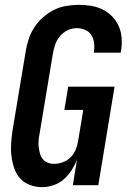

<svg xmlns="http://www.w3.org/2000/svg" viewBox="-20 -763 540 791"><path d="M154 8Q127 8 103 -1Q79 -10 62.5 -28.5Q46 -47 38 -71.5Q30 -96 27 -121.5Q24 -147 26 -174Q28 -201 32 -228L86 -552Q90 -578 98.5 -603Q107 -628 121.5 -650.5Q136 -673 157 -691.5Q178 -710 202 -722Q226 -734 252.5 -738.5Q279 -743 304 -743Q330 -743 355 -739Q380 -735 402.5 -724Q425 -713 442 -695.5Q459 -678 469 -655.5Q479 -633 481 -607.5Q483 -582 479 -555L477 -546H366L367 -551Q370 -569 367.5 -587Q365 -605 356 -619Q347 -633 330.5 -640Q314 -647 296 -647Q276 -647 257 -637.5Q238 -628 225 -611.5Q212 -595 206 -575.5Q200 -556 197 -537L143 -212Q140 -198 139 -184Q138 -170 139.5 -157Q141 -144 144.5 -131Q148 -118 156 -108Q164 -98 176 -93Q188 -88 202 -88Q220 -88 238.5 -94.5Q257 -101 271 -115Q285 -129 292 -147Q299 -165 302 -183L323 -310H245L261 -406H452L385 0H280L297 -104Q288 -82 274.5 -61Q261 -40 242.5 -24Q224 -8 200.5 0Q177 8 154 8Z"/></svg>

Font: Iosevka Term Curly
Style: Bold Italic
Weight: 700
Italic angle: -9°
Designer: Belleve Invis
Foundry: Belleve Invis
Version: Version 32.3.0